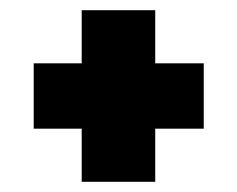

<svg xmlns="http://www.w3.org/2000/svg" viewBox="-20 -543 464 376"><path d="M284 -523H140V-419H46V-291H140V-187H284V-291H379V-419H284Z"/></svg>

Font: RT Raleway ExtraBold
Style: Regular
Weight: 400
Designer: Matt McInerney, Pablo Impallari, Rodrigo Fuenzalida — Edited by Milan Moffatt in April 2016
Foundry: Matt McInerney, Pablo Impallari, Rodrigo Fuenzalida — Edited by Milan Moffatt in April 2016
Version: Version 3.001